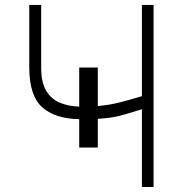

<svg xmlns="http://www.w3.org/2000/svg" viewBox="-20 -747 731 767"><path d="M370.7 -477.3V-323.5Q419 -327.8 459.3 -338.1Q499.6 -348.4 546.9 -362.9V-727.3H593.4V0H546.9V-310.7Q540.1 -308.6 534.1 -306.6Q528.1 -304.7 522 -302.9Q485.1 -291.2 452.9 -283.2Q420.8 -275.2 370.7 -272.4V-157.7H296.5V-271Q201 -272.4 149 -318.2Q96.9 -364 96.9 -478.7V-727.3H144.5V-478.7Q144.2 -419 164.1 -385.3Q183.9 -351.6 218.6 -337Q253.2 -322.4 296.5 -321V-477.3Z"/></svg>

Font: Inter Extra Light BETA
Style: Regular
Weight: 200
Designer: Rasmus Andersson
Foundry: rsms
Version: Version 3.011;git-f93a4a705